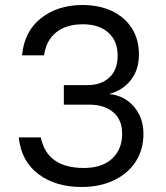

<svg xmlns="http://www.w3.org/2000/svg" viewBox="-20 -736 664 767"><path d="M55 -187H143Q168 -65 315 -65Q388 -65 428 -102.5Q468 -140 468 -201Q468 -258 432 -288Q396 -318 337 -318H235V-396H330Q384 -396 417 -426.5Q450 -457 450 -514Q450 -572 413 -605.5Q376 -639 311 -639Q244 -639 204 -606.5Q164 -574 156 -515H68Q77 -611 144 -663.5Q211 -716 310 -716Q376 -716 427 -692Q478 -668 506.5 -623.5Q535 -579 535 -519Q535 -457 502.5 -416Q470 -375 418 -361V-360Q477 -354 515 -310Q553 -266 553 -201Q553 -139 522.5 -91Q492 -43 435.5 -16Q379 11 306 11Q202 11 133.5 -40.5Q65 -92 55 -187Z"/></svg>

Font: CBA Beacon Sans
Style: Regular
Weight: 400
Designer: Wei Huang
Foundry: Wei Huang
Version: Version 1.002